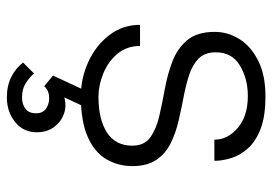

<svg xmlns="http://www.w3.org/2000/svg" viewBox="-134 -418 774 545"><g transform="rotate(90 252.5 -145.0)"><path d="M252 12Q201 12 154.5 -9.5Q108 -31 79 -69Q50 -107 50 -156H110Q110 -118 132.5 -91.5Q155 -65 188.5 -51.5Q222 -38 254 -38Q318 -38 355.5 -62Q393 -86 393 -134Q393 -168 369.5 -185Q346 -202 309.5 -210.5Q273 -219 231.5 -226.5Q190 -234 153.5 -248Q117 -262 93.5 -290Q70 -318 70 -368Q70 -405 90 -437.5Q110 -470 151 -491Q192 -512 253 -512Q309 -512 344.5 -498.5Q380 -485 400 -463Q420 -441 428 -415.5Q436 -390 436 -367H376Q376 -405 342.5 -433.5Q309 -462 252 -462Q203 -462 165.5 -439.5Q128 -417 128 -371Q128 -340 145.5 -322.5Q163 -305 192 -295.5Q221 -286 255.5 -279.5Q290 -273 324 -265Q358 -257 387 -242.5Q416 -228 433.5 -202Q451 -176 451 -134Q451 -94 431.5 -60.5Q412 -27 368 -7.5Q324 12 252 12ZM256 222Q223 222 198 209.5Q173 197 157 176L188 145Q196 155 213.5 167Q231 179 256 179Q275 179 288 169.5Q301 160 301 139Q301 120 288 111Q275 102 259 102Q244 102 235.5 107Q227 112 224 116L194 91L234 5H281L256 59Q280 52 302.5 60Q325 68 340 88Q355 108 355 137Q355 175 326 198.5Q297 222 256 222Z"/></g></svg>

Font: Inclusive Sans Light
Style: Regular
Weight: 300
Designer: Olivia King
Foundry: Olivia King
Version: Version 2.004